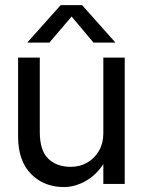

<svg xmlns="http://www.w3.org/2000/svg" viewBox="-20 -728 565 760"><path d="M220.1 -707.6 87.9 -559.5H175.6L263.5 -662.6L350 -559.5H436.9L305 -707.6ZM137.5 -204.9V-500H51.6V-187.8Q51.6 -91.3 102.8 -39.4Q153.9 12.4 232.9 12.4Q277.6 12.4 320.8 -12.5Q364 -37.4 392.1 -83.5Q420.1 -129.6 420.1 -193.4L389 -199.4Q389 -161 371.9 -131.4Q354.9 -101.7 325.8 -84.7Q296.6 -67.6 260.2 -67.6Q204.3 -67.6 170.9 -100Q137.5 -132.4 137.5 -204.9ZM473.7 0V-500H389V0Z"/></svg>

Font: Overused Grotesk Light
Style: Regular
Weight: 300
Designer: RandomMaerks
Version: Version 0.005